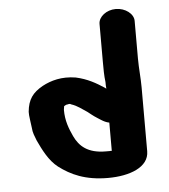

<svg xmlns="http://www.w3.org/2000/svg" viewBox="-46 -680 591 670"><g transform="rotate(-5 249.5 -345.5)"><path d="M175 -316C179 -318 182 -321 188 -321C190 -322 193 -322 196 -322L200 -320C222 -313 238 -299 254 -289L268 -278C273 -274 280 -269 288 -264L299 -257C307 -252 316 -247 327 -245V-146C325 -146 323 -147 322 -146H306C243 -146 214 -173 197 -209C184 -237 173 -265 173 -303C173 -307 175 -313 175 -316ZM446 -459V-591C446 -616 417 -638 384 -638C351 -638 323 -616 323 -591V-459C323 -436 323 -409 326 -387C326 -379 326 -372 327 -364C325 -365 324 -366 323 -367C294 -386 265 -403 224 -412C175 -420 137 -409 107 -393C71 -373 54 -350 50 -307C49 -295 55 -263 56 -251C57 -233 63 -221 69 -205C85 -171 104 -132 135 -108C176 -77 226 -53 306 -53C382 -53 450 -78 450 -134V-358C450 -390 446 -425 446 -459Z"/></g></svg>

Font: Blanket
Style: Sik
Weight: 700
Foundry: Cannot Into Space Fonts
Version: Version 0.9